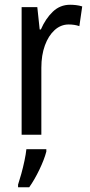

<svg xmlns="http://www.w3.org/2000/svg" viewBox="-20 -567 377 808"><path d="M275 -547Q287 -547 300 -545.5Q313 -544 326 -540L314 -457Q294 -464 269 -464Q236 -464 210 -440.5Q184 -417 169 -376Q154 -335 154 -282V0H71V-537H137L147 -443H152Q172 -489 202.5 -518Q233 -547 275 -547ZM175 71Q166 105 145.5 147.5Q125 190 103 221H56V210Q62 192 69.5 165Q77 138 83 109.5Q89 81 91 61H175Z"/></svg>

Font: Noto Sans Thai Cond
Style: Regular
Weight: 400
Width: 3
Designer: Monotype Design Team
Foundry: Monotype Imaging Inc.
Version: Version 2.002; ttfautohint (v1.8.4.7-5d5b)